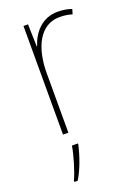

<svg xmlns="http://www.w3.org/2000/svg" viewBox="-145 -596 624 877"><g transform="rotate(-20 167.0 -157.5)"><path d="M252 -536C174 -536 129 -478 111 -420H109L106 -528H84V0H110V-290C110 -410 155 -510 252 -510C276 -510 295 -507 313 -501L320 -525C300 -532 277 -536 252 -536ZM134 68V61H105C99 103 75 181 59 214V221H75C103 175 122 118 134 68Z"/></g></svg>

Font: Noto Sans Arabic SemCond Thin
Style: Regular
Weight: 100
Width: 4
Designer: Monotype Design Team, Nadine Chahine, Nizar Qandah and Khaled Hosny
Foundry: Monotype Imaging Inc.
Version: Version 2.012